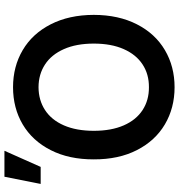

<svg xmlns="http://www.w3.org/2000/svg" viewBox="10 -828 827 888"><g transform="rotate(-90 424.0 -383.5)"><path d="M465.2 9.9Q369 9.9 293.1 -35Q217.3 -79.9 174.2 -164.4Q131 -248.9 131.4 -363.6Q131 -478.3 174.2 -563Q217.3 -647.7 293.1 -692.5Q369 -737.2 465.2 -737.2Q560.7 -737.2 636.7 -692.5Q712.7 -647.7 756 -563Q799.4 -478.3 799.7 -363.6Q799.4 -248.9 756 -164.2Q712.7 -79.5 636.7 -34.8Q560.7 9.9 465.2 9.9ZM465.2 -619.3Q405.2 -619 359.6 -589.3Q313.9 -559.7 288.7 -502.1Q263.5 -444.6 263.5 -363.6Q263.5 -282.7 288.7 -225.1Q313.9 -167.6 359.6 -138Q405.2 -108.3 465.2 -108.7Q524.9 -108.3 570.3 -138Q615.8 -167.6 641.3 -225.1Q666.9 -282.7 666.9 -363.6Q666.9 -444.6 641.3 -502.1Q615.8 -559.7 570.3 -589.3Q524.9 -619 465.2 -619.3ZM96.6 -609.4H17.8L51.1 -777H171.2Z"/></g></svg>

Font: Riot Sans
Style: Bold
Weight: 600
Designer: Rasmus Andersson
Foundry: rsms
Version: Version 4.001